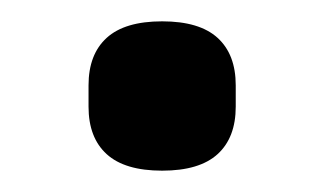

<svg xmlns="http://www.w3.org/2000/svg" viewBox="-20 -149 304 180"><path d="M132 11Q97 11 80 -4.5Q63 -20 63 -49V-69Q63 -98 80 -113.5Q97 -129 132 -129Q167 -129 184 -113.5Q201 -98 201 -69V-49Q201 -20 184 -4.5Q167 11 132 11Z"/></svg>

Font: IBM Plex Sans Cond Medm
Style: Regular
Weight: 500
Width: 3
Designer: Mike Abbink, Paul van der Laan, Pieter van Rosmalen
Foundry: Bold Monday
Version: Version 1.3